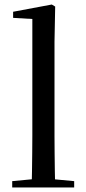

<svg xmlns="http://www.w3.org/2000/svg" viewBox="-20 -829 380 849"><path d="M34 0V-28L150 -39H190L308 -28V0ZM120 0Q121 -33 121.5 -72.5Q122 -112 122.5 -153Q123 -194 123 -230V-745L38 -750V-777L209 -809L224 -800L221 -644V-230Q221 -194 221.5 -153Q222 -112 222.5 -72.5Q223 -33 224 0Z"/></svg>

Font: Noto Serif JP ExtraLight Medium
Style: Regular
Weight: 500
Version: Version 2.003-H1;hotconv 1.1.1;makeotfexe 2.6.0